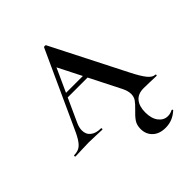

<svg xmlns="http://www.w3.org/2000/svg" viewBox="-250 -786 1214 1214"><g transform="rotate(-45 357.0 -178.5)"><path d="M409 168Q409 133 425 109.5Q441 86 471 58Q498 32 511 13.5Q524 -5 524 -31Q524 -59 506 -94L303 -495L353 -581L153 -142Q140 -113 140 -88Q140 -52 165.5 -32Q191 -12 234 -12Q239 -12 239 -6Q239 0 234 0Q216 0 182 -2Q144 -4 116 -4Q89 -4 51 -2Q17 0 -4 0Q-8 0 -8 -6Q-8 -12 -4 -12Q24 -12 43.5 -23.5Q63 -35 81.5 -64.5Q100 -94 125 -152L343 -629Q345 -632 352 -632Q360 -632 361 -629L611 -137Q645 -69 669.5 -39Q694 -9 717 -9Q722 -9 722 -3.5Q722 2 717 2Q692 2 654 0L605 -1Q555 -1 529.5 29.5Q504 60 504 115Q504 170 528.5 201.5Q553 233 589 233Q612 233 632 222H633Q636 222 638.5 225Q641 228 639 230Q612 254 585 264.5Q558 275 527 275Q472 275 440.5 245Q409 215 409 168ZM233 -327H439L446 -299H218Z"/></g></svg>

Font: Cormorant Unicase
Style: Bold
Weight: 700
Designer: Christian Thalmann (Catharsis Fonts)
Foundry: Catharsis Fonts
Version: Version 4.000